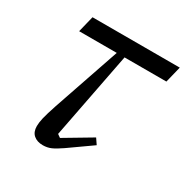

<svg xmlns="http://www.w3.org/2000/svg" viewBox="-128 -626 727 747"><g transform="rotate(30 235.5 -252.0)"><path d="M79 -516H471L453 -443H265L190 -56L204 -46L325 -118L342 -93L240 -21Q214 -3 197 4.5Q180 12 160 12Q134 12 118.5 -1.5Q103 -15 103 -41Q103 -57 108 -78.5Q113 -100 128 -145L230 -443H61Z"/></g></svg>

Font: IBM Plex Serif
Style: Italic
Weight: 400
Italic angle: -14°
Designer: Mike Abbink, Paul van der Laan, Pieter van Rosmalen
Foundry: Bold Monday
Version: Version 3.001